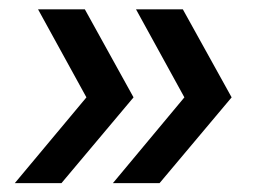

<svg xmlns="http://www.w3.org/2000/svg" viewBox="-20 -505 564 421"><path d="M227.6 -103.5 384.3 -291.5 278.2 -484.6H380.9L487.9 -291.5L329.9 -103.5ZM12.5 -103.5 169.5 -291.5 63.4 -484.6H166L272.8 -291.5L114.8 -103.5Z"/></svg>

Font: Alumni Sans SC Thin
Style: Italic
Weight: 100
Italic angle: -8°
Designer: Robert E. Leuschke
Foundry: Robert E. Leuschke
Version: Version 1.016